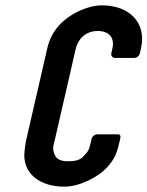

<svg xmlns="http://www.w3.org/2000/svg" viewBox="-20 -693 552 719"><path d="M429 -168 431 -179C432 -185 429 -190 423 -190H344C335 -190 325 -182 323 -173L319 -156C313 -130 311 -127 291 -106C280 -94 262 -89 235 -89C210 -89 194 -96 187 -109C174 -134 180 -148 185 -168L264 -512C272 -545 299 -577 346 -577C388 -577 410 -552 401 -512L397 -494C395 -484 401 -476 411 -476H482C492 -476 502 -484 504 -494L508 -512C530 -609 463 -673 362 -673C335 -673 309 -666 281 -654C215 -624 172 -578 157 -512L78 -168C74 -149 72 -131 71 -115C69 -38 135 6 220 6C283 6 351 -34 379 -64C411 -99 418 -120 429 -168Z"/></svg>

Font: DIN Rundschrift
Style: MittelKursiv
Weight: 400
Version: Version 1.027